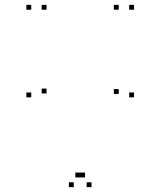

<svg xmlns="http://www.w3.org/2000/svg" viewBox="-20 -760 660 790"><path d="M356.5 10V-10H336.5V10ZM531.5 -359.5V-379.5H511.5V-359.5ZM531.5 -720V-740H511.5V-720ZM468.5 -720V-740H448.5V-720ZM468.5 -373.5V-393.5H448.5V-373.5ZM310 -30V-50H290V-30ZM330 -30V-50H310V-30ZM171.5 -375.5V-395.5H151.5V-375.5ZM171.5 -720V-740H151.5V-720ZM108.5 -720V-740H88.5V-720ZM108.5 -359.5V-379.5H88.5V-359.5ZM283.5 10V-10H263.5V10Z"/></svg>

Font: Monaspace Krypton Dots Var
Style: Regular
Weight: 400
Designer: Riley Cran and the Lettermatic Team
Version: Version 1.100 (Monaspace Krypton Dots)